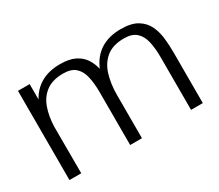

<svg xmlns="http://www.w3.org/2000/svg" viewBox="-97 -721 1063 931"><g transform="rotate(-30 435.0 -255.0)"><path d="M62.5 0V-499.5H127.9V-413.1Q153.3 -460.4 197.3 -485.1Q241.2 -509.8 302.7 -509.8Q354 -509.8 385.7 -494.1Q417.5 -478.5 434.8 -452.1Q452.1 -425.8 459.5 -393.6Q482.9 -450.2 529.1 -480Q575.2 -509.8 643.1 -509.8Q702.1 -509.8 735.8 -489Q769.5 -468.3 785.2 -434.8Q800.8 -401.4 804.9 -361.8Q809.1 -322.3 809.1 -284.7V0H743.2V-294.4Q743.2 -345.7 734.4 -383.5Q725.6 -421.4 701.9 -442.1Q678.2 -462.9 634.3 -462.9Q571.3 -462.9 534.9 -433.1Q498.5 -403.3 483.4 -353Q468.3 -302.7 468.3 -241.2V0H402.3V-294.4Q402.3 -345.7 393.6 -383.5Q384.8 -421.4 361.3 -442.1Q337.9 -462.9 293.9 -462.9Q234.4 -462.9 198.5 -436.5Q162.6 -410.2 146.2 -364.7Q129.9 -319.3 127.9 -261.7L128.4 0Z"/></g></svg>

Font: Pontano Sans Light
Style: Regular
Weight: 300
Designer: Vernon Adams
Foundry: Vernon Adams
Version: Version 2.001